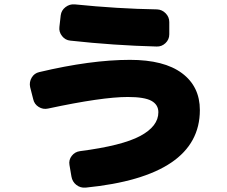

<svg xmlns="http://www.w3.org/2000/svg" viewBox="-20 -804 1040 879"><path d="M575 -530Q731 -530 813 -469Q895 -408 895 -300Q895 3 372 55Q348 57 329.5 42.5Q311 28 307 4L298 -49Q294 -72 308.5 -90.5Q323 -109 346 -112Q539 -137 622 -181.5Q705 -226 705 -290Q705 -325 673 -342.5Q641 -360 565 -360Q447 -360 200 -307Q177 -302 157 -314.5Q137 -327 132 -350L118 -405Q113 -428 125 -448.5Q137 -469 160 -474Q396 -530 575 -530ZM322 -784Q518 -764 699 -761Q722 -760 738.5 -743Q755 -726 755 -703V-647Q755 -623 737.5 -606.5Q720 -590 697 -591Q502 -596 302 -618Q279 -620 264 -639Q249 -658 252 -681L258 -734Q261 -757 280 -771.5Q299 -786 322 -784Z"/></svg>

Font: Rounded Mplus 1c Black
Style: Regular
Weight: 900
Version: Version 1.059.20150529